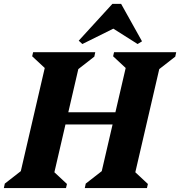

<svg xmlns="http://www.w3.org/2000/svg" viewBox="-47 -955 915 975"><path d="M198.2 -323 209.2 -385H649.2L638.2 -323ZM-27.4 0 -22.6 -22.6 109.4 -125.4 47.8 -39 189.8 -651 229 -564.4 116.4 -669.2 121.2 -690H436.8L432 -667.4L300 -564.6L361.6 -651L219.6 -39L180.4 -125.6L293 -20.8L288.2 0ZM383.6 0 388.4 -22.6 520.4 -125.4 458.8 -39 600.8 -651 640 -564.4 527.4 -669.2 532.2 -690H847.8L843 -667.4L711 -564.6L772.6 -651L630.6 -39L591.4 -125.6L704 -20.8L699.2 0ZM371.2 -731.4 352.8 -748.4 523.8 -935.4H568L674.2 -745.2L651.8 -731.4L522 -813.6H537Z"/></svg>

Font: Platypi Light
Style: Italic
Weight: 300
Italic angle: -13°
Designer: David Sargent
Foundry: Bolt Cutter Type
Version: Version 1.200